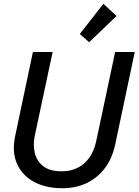

<svg xmlns="http://www.w3.org/2000/svg" viewBox="-20 -976 728 1008"><path d="M306.2 12.2Q220.7 12.2 158.7 -21.2Q96.7 -54.7 69.3 -116.2Q42 -177.7 59.6 -261.7L152.8 -703.1H256.3L162.6 -263.2Q152.3 -214.4 163.1 -171.6Q173.8 -128.9 208 -102.8Q242.2 -76.7 303.2 -76.7Q375 -76.7 422.4 -118.7Q469.7 -160.6 485.8 -238.3L584.5 -703.1H687.5L585 -218.3Q569.8 -146 531.5 -94.5Q493.2 -43 436 -15.4Q378.9 12.2 306.2 12.2ZM448.2 -754.4 398.9 -797.4 522.9 -956.1 591.8 -892.1Z"/></svg>

Font: Schibsted Grotesk Medium
Style: Italic
Weight: 500
Italic angle: -12°
Designer: Bakken & Baeck AS, Henrik Kongsvoll
Foundry: Schibsted ASA
Version: Version 1.100;gftools[0.9.25]